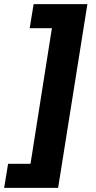

<svg xmlns="http://www.w3.org/2000/svg" viewBox="-70 -725 464 925"><path d="M-50 180 -31 64H77L180 -589H73L92 -705H351L210 180Z"/></svg>

Font: Nunito Sans 7pt SemiCondensed ExtraBold
Style: Italic
Weight: 800
Width: 4
Italic angle: -9°
Designer: Vernon Adams
Foundry: Vernon Adams
Version: Version 3.101;gftools[0.9.27]